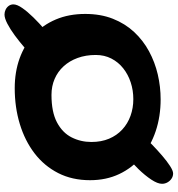

<svg xmlns="http://www.w3.org/2000/svg" viewBox="0 -704 790 854"><g transform="rotate(90 395.0 -277.0)"><path d="M32.5 98Q21 98 10.8 93Q0.5 88 -6 79Q-12.5 70 -12.5 58.5Q-12.5 42 3.8 18.8Q20 -4.5 45.5 -30.5Q71 -56.5 99.8 -81.2Q128.5 -106 154.8 -126.2Q181 -146.5 197.5 -157.5L262.5 -71.5Q250.5 -57.5 229 -36.2Q207.5 -15 180.5 8.2Q153.5 31.5 125.8 52Q98 72.5 73.5 85.2Q49 98 32.5 98ZM612 -411 539 -483.5Q548 -494 567.2 -514.2Q586.5 -534.5 610.8 -558Q635 -581.5 660 -603Q685 -624.5 706.2 -638.2Q727.5 -652 739.5 -652Q752 -652 762.2 -645.2Q772.5 -638.5 779 -627.2Q785.5 -616 785.5 -602.5Q785.5 -583 766.8 -554.8Q748 -526.5 719.8 -497.5Q691.5 -468.5 662.2 -445Q633 -421.5 612 -411ZM360 52.5Q288 52.5 227.8 30.8Q167.5 9 123.2 -31.8Q79 -72.5 54.5 -130.5Q30 -188.5 30 -261Q30 -330 51.5 -384.2Q73 -438.5 110.2 -478.5Q147.5 -518.5 196 -544.8Q244.5 -571 299.2 -583.8Q354 -596.5 410 -596.5Q486 -596.5 551.5 -574.5Q617 -552.5 666 -511.2Q715 -470 742.2 -412.2Q769.5 -354.5 769.5 -282.5Q769.5 -203 737.8 -140.8Q706 -78.5 649.8 -35.5Q593.5 7.5 519.2 30Q445 52.5 360 52.5ZM390 -111Q466.5 -111 512.5 -135.5Q558.5 -160 579 -200.5Q599.5 -241 599.5 -288.5Q599.5 -332.5 585 -367Q570.5 -401.5 544.2 -425.8Q518 -450 483.2 -462.5Q448.5 -475 409 -475Q370 -475 334.8 -463.5Q299.5 -452 272 -430.2Q244.5 -408.5 228.5 -377.5Q212.5 -346.5 212.5 -308Q212.5 -263.5 225.8 -227.2Q239 -191 262.8 -165Q286.5 -139 319 -125Q351.5 -111 390 -111Z"/></g></svg>

Font: Gluten Medium
Style: Regular
Weight: 500
Designer: Tyler Finck
Foundry: Etcetera Type Company
Version: Version 1.300